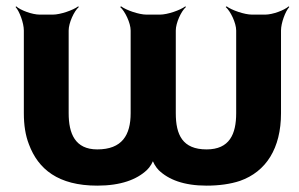

<svg xmlns="http://www.w3.org/2000/svg" viewBox="-20 -574 940 604"><path d="M630 -104C554 -104 533 -150 533 -218V-478C533 -502 550 -539 565 -552L563 -554C547 -542 507 -528 483 -528H441C417 -528 377 -542 361 -554L358 -552C373 -539 391 -502 391 -478V-218C391 -149 364 -104 286 -104C216 -104 196 -154 196 -218V-478C196 -502 213 -539 228 -552L226 -554C210 -542 170 -528 146 -528H105C81 -528 44 -542 31 -554L29 -552C41 -539 55 -502 55 -478V-218C55 -181 60 -148 71 -120C100 -42 163 10 286 10C360 10 410 -9 442 -39C451 -47 463 -66 463 -75H459C459 -66 471 -47 479 -39C510 -9 558 10 630 10C669 10 705 5 735 -5C817 -34 864 -107 864 -218V-478C864 -502 878 -539 890 -552L888 -554C875 -542 838 -528 814 -528H773C749 -528 709 -542 693 -554L690 -552C705 -539 723 -502 723 -478V-218C723 -152 702 -104 630 -104Z"/></svg>

Font: Asimov
Style: EdgeWide
Weight: 500
Designer: Google
Version: Version 2.000980: 2014